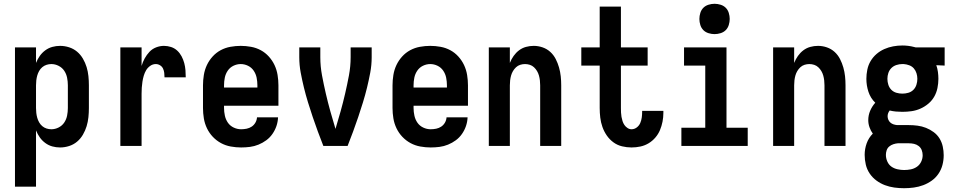

<svg xmlns="http://www.w3.org/2000/svg" viewBox="-20 -770 5040 1013"><path d="M59 215V-520H170V-438Q178 -458 190 -475Q202 -492 219 -504.5Q236 -517 256 -522.5Q276 -528 297 -528Q321 -528 344.5 -520.5Q368 -513 386.5 -497.5Q405 -482 417.5 -460.5Q430 -439 437 -416Q444 -393 446.5 -368.5Q449 -344 449 -320V-200Q449 -176 446.5 -151.5Q444 -127 437 -104Q430 -81 417.5 -59.5Q405 -38 386.5 -22.5Q368 -7 344.5 0.5Q321 8 297 8Q276 8 256 2.5Q236 -3 219 -15.5Q202 -28 190 -45Q178 -62 170 -82V215ZM251 -88Q271 -88 289.5 -97.5Q308 -107 319 -123.5Q330 -140 334 -160Q338 -180 338 -200V-320Q338 -340 334 -360Q330 -380 319 -396.5Q308 -413 289.5 -422.5Q271 -432 251 -432Q238 -432 225.5 -428Q213 -424 203 -415.5Q193 -407 186.5 -395.5Q180 -384 176.5 -371.5Q173 -359 171.5 -346Q170 -333 170 -320V-200Q170 -187 171.5 -174Q173 -161 176.5 -148.5Q180 -136 186.5 -124.5Q193 -113 203 -104.5Q213 -96 225.5 -92Q238 -88 251 -88Z M615 0V-520H727V-422Q733 -443 743.5 -462Q754 -481 768.5 -496.5Q783 -512 803.5 -520Q824 -528 845 -528Q864 -528 882.5 -522Q901 -516 915 -503Q929 -490 938 -473Q947 -456 952 -437.5Q957 -419 958.5 -400Q960 -381 960 -362H848Q848 -374 846.5 -386Q845 -398 840 -408.5Q835 -419 824.5 -425.5Q814 -432 802 -432Q786 -432 772.5 -422.5Q759 -413 751 -399.5Q743 -386 738.5 -370.5Q734 -355 731.5 -339Q729 -323 728 -307.5Q727 -292 727 -276V0Z M1252 8Q1225 8 1197.5 3Q1170 -2 1146 -15Q1122 -28 1103 -48Q1084 -68 1072 -93Q1060 -118 1055.5 -145.5Q1051 -173 1051 -200V-320Q1051 -347 1055.5 -374.5Q1060 -402 1071.5 -426.5Q1083 -451 1101.5 -471.5Q1120 -492 1144 -505Q1168 -518 1195.5 -523Q1223 -528 1250 -528Q1277 -528 1304.5 -523Q1332 -518 1356 -505Q1380 -492 1398.5 -471.5Q1417 -451 1428.5 -426.5Q1440 -402 1444.5 -374.5Q1449 -347 1449 -320V-212H1162V-200Q1162 -180 1166.5 -159.5Q1171 -139 1182.5 -122.5Q1194 -106 1213 -97Q1232 -88 1252 -88Q1267 -88 1281.5 -91Q1296 -94 1308 -102Q1320 -110 1327.5 -123Q1335 -136 1336 -151H1447Q1446 -127 1438.5 -105Q1431 -83 1417.5 -63.5Q1404 -44 1385 -30Q1366 -16 1344 -7Q1322 2 1299 5Q1276 8 1252 8ZM1162 -308H1338V-320Q1338 -340 1334 -360Q1330 -380 1318.5 -397Q1307 -414 1288.5 -423Q1270 -432 1250 -432Q1230 -432 1211.5 -423Q1193 -414 1181.5 -397Q1170 -380 1166 -360Q1162 -340 1162 -320Z M1686 0Q1671 -38 1657 -76Q1643 -114 1630 -152.5Q1617 -191 1605 -230Q1593 -269 1583.5 -308Q1574 -347 1566.5 -387Q1559 -427 1559 -468V-520H1670V-468Q1670 -420 1679 -372Q1688 -324 1699 -276.5Q1710 -229 1723 -182.5Q1736 -136 1750 -90Q1764 -136 1777 -182.5Q1790 -229 1801 -276.5Q1812 -324 1821 -372Q1830 -420 1830 -468V-520H1941V-468Q1941 -427 1933.5 -387Q1926 -347 1916.5 -308Q1907 -269 1895 -230Q1883 -191 1870 -152.5Q1857 -114 1843 -76Q1829 -38 1814 0Z M2252 8Q2225 8 2197.5 3Q2170 -2 2146 -15Q2122 -28 2103 -48Q2084 -68 2072 -93Q2060 -118 2055.5 -145.5Q2051 -173 2051 -200V-320Q2051 -347 2055.5 -374.5Q2060 -402 2071.5 -426.5Q2083 -451 2101.5 -471.5Q2120 -492 2144 -505Q2168 -518 2195.5 -523Q2223 -528 2250 -528Q2277 -528 2304.5 -523Q2332 -518 2356 -505Q2380 -492 2398.5 -471.5Q2417 -451 2428.5 -426.5Q2440 -402 2444.5 -374.5Q2449 -347 2449 -320V-212H2162V-200Q2162 -180 2166.5 -159.5Q2171 -139 2182.5 -122.5Q2194 -106 2213 -97Q2232 -88 2252 -88Q2267 -88 2281.5 -91Q2296 -94 2308 -102Q2320 -110 2327.5 -123Q2335 -136 2336 -151H2447Q2446 -127 2438.5 -105Q2431 -83 2417.5 -63.5Q2404 -44 2385 -30Q2366 -16 2344 -7Q2322 2 2299 5Q2276 8 2252 8ZM2162 -308H2338V-320Q2338 -340 2334 -360Q2330 -380 2318.5 -397Q2307 -414 2288.5 -423Q2270 -432 2250 -432Q2230 -432 2211.5 -423Q2193 -414 2181.5 -397Q2170 -380 2166 -360Q2162 -340 2162 -320Z M2559 0V-520H2670V-438Q2678 -458 2690 -475Q2702 -492 2718.5 -504.5Q2735 -517 2755 -522.5Q2775 -528 2796 -528Q2820 -528 2843 -520Q2866 -512 2883.5 -496Q2901 -480 2912 -458.5Q2923 -437 2929.5 -414Q2936 -391 2938.5 -367.5Q2941 -344 2941 -320V0H2830V-320Q2830 -333 2828.5 -346Q2827 -359 2823.5 -371.5Q2820 -384 2813.5 -395Q2807 -406 2797.5 -415Q2788 -424 2775.5 -428Q2763 -432 2750 -432Q2737 -432 2724.5 -428Q2712 -424 2702.5 -415Q2693 -406 2686.5 -395Q2680 -384 2676.5 -371.5Q2673 -359 2671.5 -346Q2670 -333 2670 -320V0Z M3312 8Q3287 8 3262 2Q3237 -4 3216.5 -19Q3196 -34 3181.5 -55Q3167 -76 3158.5 -100Q3150 -124 3147 -149.5Q3144 -175 3144 -200V-424H3047V-520H3144V-735H3256V-520H3397V-424H3256V-200Q3256 -188 3256.5 -176.5Q3257 -165 3259 -153.5Q3261 -142 3264.5 -131Q3268 -120 3274.5 -110.5Q3281 -101 3291 -94.5Q3301 -88 3312 -88Q3327 -88 3339.5 -97.5Q3352 -107 3358 -121Q3364 -135 3366 -150Q3368 -165 3368 -180Q3368 -181 3368 -182.5Q3368 -184 3368 -185H3480Q3480 -182 3480 -179.5Q3480 -177 3480 -175Q3480 -151 3475.5 -128Q3471 -105 3462 -83.5Q3453 -62 3437.5 -44Q3422 -26 3402 -14Q3382 -2 3359 3Q3336 8 3312 8Z M3575 0V-96H3701V-424H3589V-520H3813V-96H3925V0ZM3750 -590Q3734 -590 3718 -595Q3702 -600 3691 -611Q3680 -622 3675 -638Q3670 -654 3670 -670Q3670 -686 3675 -702Q3680 -718 3691 -729Q3702 -740 3718 -745Q3734 -750 3750 -750Q3766 -750 3782 -745Q3798 -740 3809 -729Q3820 -718 3825 -702Q3830 -686 3830 -670Q3830 -654 3825 -638Q3820 -622 3809 -611Q3798 -600 3782 -595Q3766 -590 3750 -590Z M4059 0V-520H4170V-438Q4178 -458 4190 -475Q4202 -492 4218.5 -504.5Q4235 -517 4255 -522.5Q4275 -528 4296 -528Q4320 -528 4343 -520Q4366 -512 4383.5 -496Q4401 -480 4412 -458.5Q4423 -437 4429.5 -414Q4436 -391 4438.5 -367.5Q4441 -344 4441 -320V0H4330V-320Q4330 -333 4328.5 -346Q4327 -359 4323.5 -371.5Q4320 -384 4313.5 -395Q4307 -406 4297.5 -415Q4288 -424 4275.5 -428Q4263 -432 4250 -432Q4237 -432 4224.5 -428Q4212 -424 4202.5 -415Q4193 -406 4186.5 -395Q4180 -384 4176.5 -371.5Q4173 -359 4171.5 -346Q4170 -333 4170 -320V0Z M4750 223Q4724 223 4698.5 219.5Q4673 216 4649 207Q4625 198 4604 182.5Q4583 167 4568.5 145.5Q4554 124 4548 98.5Q4542 73 4542 47Q4542 16 4552.5 -13.5Q4563 -43 4585 -65Q4574 -80 4567.5 -98.5Q4561 -117 4561 -136Q4561 -162 4571 -185.5Q4581 -209 4598 -228Q4573 -252 4562 -285.5Q4551 -319 4551 -354Q4551 -378 4556 -402.5Q4561 -427 4573.5 -448Q4586 -469 4604.5 -485Q4623 -501 4645.5 -511Q4668 -521 4692.5 -525.5Q4717 -530 4741 -530Q4757 -530 4772.5 -528Q4788 -526 4803 -522L4811 -520H4964V-424L4920 -426Q4926 -409 4928.5 -390.5Q4931 -372 4931 -354Q4931 -330 4926 -305.5Q4921 -281 4909 -260Q4897 -239 4878 -223Q4859 -207 4836.5 -197Q4814 -187 4790 -183.5Q4766 -180 4741 -180Q4724 -180 4707 -181.5Q4690 -183 4674 -187Q4669 -181 4666 -173Q4663 -165 4663 -157Q4663 -147 4667 -138Q4671 -129 4678 -123Q4685 -117 4694 -114Q4703 -111 4713 -110Q4713 -110 4713.5 -110Q4714 -110 4715 -110Q4717 -110 4720 -110Q4723 -110 4725 -110H4775Q4798 -110 4821 -107Q4844 -104 4865.5 -95.5Q4887 -87 4906 -73Q4925 -59 4937 -39.5Q4949 -20 4954 3Q4959 26 4959 49Q4959 75 4952.5 100Q4946 125 4931.5 146.5Q4917 168 4896 183Q4875 198 4851 207Q4827 216 4801.5 219.5Q4776 223 4750 223ZM4741 -276Q4757 -276 4772.5 -280.5Q4788 -285 4799 -296Q4810 -307 4815 -322.5Q4820 -338 4820 -354Q4820 -369 4815.5 -383.5Q4811 -398 4801.5 -409Q4792 -420 4777.5 -425.5Q4763 -431 4748 -432H4741Q4741 -432 4740.5 -432Q4740 -432 4740 -432Q4725 -432 4709.5 -427Q4694 -422 4683 -411Q4672 -400 4667 -385Q4662 -370 4662 -354Q4662 -338 4667 -322.5Q4672 -307 4683 -296Q4694 -285 4709.5 -280.5Q4725 -276 4741 -276ZM4750 127Q4768 127 4785.5 123.5Q4803 120 4817.5 110Q4832 100 4840 83.5Q4848 67 4848 49Q4848 35 4843 22Q4838 9 4827 0.5Q4816 -8 4802.5 -11Q4789 -14 4775 -14H4725Q4723 -14 4721 -14Q4719 -14 4717 -14Q4705 -13 4693 -9Q4681 -5 4671.5 3Q4662 11 4658 23Q4654 35 4654 47Q4654 65 4661.5 82Q4669 99 4683 109Q4697 119 4715 123Q4733 127 4750 127Z"/></svg>

Font: Zed Mono
Style: Bold
Weight: 700
Monospace: yes
Designer: Belleve Invis
Foundry: Belleve Invis
Version: Version 1.0.0; ttfautohint (v1.8.4)